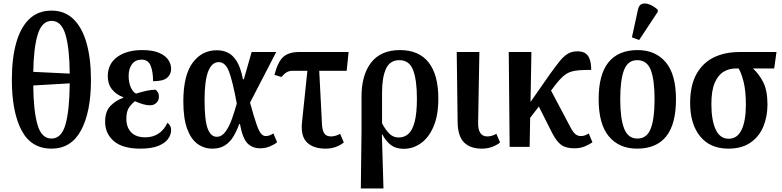

<svg xmlns="http://www.w3.org/2000/svg" viewBox="-20 -830 4421 1085"><path d="M271 10Q156 10 101.5 -94Q47 -198 47 -379Q47 -500 71.5 -587.5Q96 -675 145.5 -722.5Q195 -770 272 -770Q345 -770 394.5 -722.5Q444 -675 469 -587Q494 -499 494 -378Q494 -197 438 -93.5Q382 10 271 10ZM374 -414Q373 -557 350 -634.5Q327 -712 272 -712Q217 -712 193.5 -636Q170 -560 168 -424ZM271 -47Q328 -47 350.5 -128Q373 -209 374 -359L168 -347Q169 -206 191.5 -126.5Q214 -47 271 -47Z M773 10Q673 10 623.5 -32.5Q574 -75 574 -142Q574 -201 604.5 -232Q635 -263 676 -277V-281Q637 -295 613 -325Q589 -355 589 -399Q589 -469 642.5 -508Q696 -547 783 -547Q844 -547 880 -531Q916 -515 931.5 -491Q947 -467 947 -441Q947 -410 924.5 -390.5Q902 -371 845 -371Q845 -426 831 -459.5Q817 -493 780 -493Q745 -493 726 -467.5Q707 -442 707 -401Q707 -363 719.5 -335.5Q732 -308 749 -301Q777 -310 806 -316.5Q835 -323 859 -323Q866 -318 872 -308.5Q878 -299 878 -283Q878 -263 864 -249Q850 -235 828 -235Q810 -235 788.5 -241Q767 -247 743 -258Q727 -247 710.5 -224.5Q694 -202 694 -159Q694 -111 721 -82.5Q748 -54 802 -54Q843 -54 875 -74.5Q907 -95 926 -136Q935 -130 941 -119.5Q947 -109 947 -94Q947 -70 930.5 -46Q914 -22 875.5 -6Q837 10 773 10Z M1180 10Q1133 10 1096 -17Q1059 -44 1037.5 -102.5Q1016 -161 1016 -257Q1016 -403 1068 -474.5Q1120 -546 1206 -546Q1239 -546 1267.5 -532.5Q1296 -519 1318 -483.5Q1340 -448 1353 -382H1358L1402 -536H1541L1393 -250Q1415 -170 1429 -129.5Q1443 -89 1455 -75Q1467 -61 1482 -61Q1492 -61 1503 -65Q1514 -69 1525 -76L1546 -26Q1528 -12 1503.5 -2Q1479 8 1450 8Q1406 8 1378.5 -20Q1351 -48 1336 -129H1332Q1318 -91 1299.5 -59.5Q1281 -28 1252 -9Q1223 10 1180 10ZM1205 -57Q1233 -57 1254 -85.5Q1275 -114 1290.5 -157.5Q1306 -201 1318 -245Q1295 -370 1274.5 -424.5Q1254 -479 1216 -479Q1177 -479 1156.5 -426.5Q1136 -374 1136 -265Q1136 -150 1153.5 -103.5Q1171 -57 1205 -57Z M1819 10Q1751 10 1714.5 -25.5Q1678 -61 1687 -142L1717 -430H1635Q1616 -430 1602.5 -423Q1589 -416 1570 -395L1531 -407Q1550 -481 1581 -508.5Q1612 -536 1669 -536H1950L1939 -430H1784L1799 -138Q1800 -98 1811 -78.5Q1822 -59 1851 -59Q1876 -59 1902 -74L1923 -25Q1905 -10 1878.5 0Q1852 10 1819 10Z M2019 235 2023 -90V-280Q2022 -405 2077 -476Q2132 -547 2240 -547Q2347 -547 2402 -477.5Q2457 -408 2457 -273Q2457 -178 2430 -115Q2403 -52 2358.5 -20.5Q2314 11 2261 11Q2219 11 2191 -9Q2163 -29 2140 -71H2138L2147 235ZM2233 -53Q2265 -53 2288 -73.5Q2311 -94 2323.5 -142.5Q2336 -191 2336 -273Q2336 -378 2314.5 -434Q2293 -490 2237 -490Q2183 -490 2161 -441Q2139 -392 2139 -308V-133Q2158 -97 2180 -75Q2202 -53 2233 -53Z M2702 10Q2638 10 2602.5 -25Q2567 -60 2566 -142L2561 -536H2689L2682 -138Q2680 -59 2734 -59Q2759 -59 2785 -74L2806 -25Q2788 -10 2761.5 0Q2735 10 2702 10Z M2860 0 2855 -536H2983L2978 -254L3087 -410Q3118 -453 3141 -482Q3164 -511 3187.5 -525.5Q3211 -540 3243 -540Q3286 -540 3303.5 -513.5Q3321 -487 3321 -435Q3281 -435 3253 -433Q3225 -431 3203.5 -423.5Q3182 -416 3162 -398.5Q3142 -381 3118 -350L3094 -318L3203 -112Q3217 -85 3230.5 -73Q3244 -61 3263 -61Q3274 -61 3285.5 -65Q3297 -69 3307 -76L3328 -26Q3313 -15 3286.5 -3.5Q3260 8 3226 8Q3177 8 3151 -11.5Q3125 -31 3101 -77L3025 -228L2976 -164L2973 0Z M3580 10Q3479 10 3421 -59Q3363 -128 3363 -269Q3363 -410 3419 -478.5Q3475 -547 3583 -547Q3684 -547 3742 -478.5Q3800 -410 3800 -269Q3800 -128 3744.5 -59Q3689 10 3580 10ZM3582 -47Q3636 -47 3657.5 -103.5Q3679 -160 3679 -269Q3679 -379 3657.5 -434.5Q3636 -490 3581 -490Q3528 -490 3506.5 -434.5Q3485 -379 3485 -269Q3485 -160 3507 -103.5Q3529 -47 3582 -47ZM3592 -604 3551 -619 3585 -775Q3590 -802 3608.5 -808Q3627 -814 3651 -804.5Q3675 -795 3697 -775V-763Z M4096 10Q3993 10 3936.5 -59.5Q3880 -129 3880 -248Q3880 -347 3915.5 -411Q3951 -475 4013.5 -505.5Q4076 -536 4159 -536H4368L4355 -443H4235Q4270 -411 4293.5 -364.5Q4317 -318 4317 -239Q4317 -171 4293.5 -114.5Q4270 -58 4221 -24Q4172 10 4096 10ZM4098 -46Q4147 -46 4171 -97Q4195 -148 4195 -238Q4195 -317 4182 -368Q4169 -419 4154 -443H4136Q4100 -443 4069 -424.5Q4038 -406 4019 -362Q4000 -318 4000 -242Q4000 -152 4024 -99Q4048 -46 4098 -46Z"/></svg>

Font: Noto Serif Condensed SemiBold
Style: Regular
Weight: 600
Width: 3
Designer: Monotype Design Team
Foundry: Monotype Imaging Inc.
Version: Version 2.013